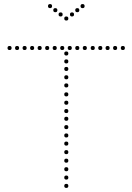

<svg xmlns="http://www.w3.org/2000/svg" viewBox="-20 -929 651 944"><path d="M306 -848Q316 -848 316 -838Q316 -828 306 -828Q296 -828 296 -838Q296 -848 306 -848ZM334 -868Q344 -868 344 -858Q344 -848 334 -848Q324 -848 324 -858Q324 -868 334 -868ZM360 -889Q370 -889 370 -879Q370 -869 360 -869Q350 -869 350 -879Q350 -889 360 -889ZM386 -909Q396 -909 396 -899Q396 -889 386 -889Q376 -889 376 -899Q376 -909 386 -909ZM278 -868Q288 -868 288 -858Q288 -848 278 -848Q268 -848 268 -858Q268 -868 278 -868ZM252 -889Q262 -889 262 -879Q262 -869 252 -869Q242 -869 242 -879Q242 -889 252 -889ZM226 -909Q236 -909 236 -899Q236 -889 226 -889Q216 -889 216 -899Q216 -909 226 -909ZM306 -213Q296 -213 296 -223Q296 -233 306 -233Q316 -233 316 -223Q316 -213 306 -213ZM306 -171Q296 -171 296 -181Q296 -191 306 -191Q316 -191 316 -181Q316 -171 306 -171ZM306 -129Q296 -129 296 -139Q296 -149 306 -149Q316 -149 316 -139Q316 -129 306 -129ZM306 -87Q296 -87 296 -97Q296 -107 306 -107Q316 -107 316 -97Q316 -87 306 -87ZM306 -539Q296 -539 296 -549Q296 -559 306 -559Q316 -559 316 -549Q316 -539 306 -539ZM306 -499Q296 -499 296 -509Q296 -519 306 -519Q316 -519 316 -509Q316 -499 306 -499ZM306 -455Q296 -455 296 -465Q296 -475 306 -475Q316 -475 316 -465Q316 -455 306 -455ZM306 -373Q296 -373 296 -383Q296 -393 306 -393Q316 -393 316 -383Q316 -373 306 -373ZM306 -335Q296 -335 296 -345Q296 -355 306 -355Q316 -355 316 -345Q316 -335 306 -335ZM306 -294Q296 -294 296 -304Q296 -314 306 -314Q316 -314 316 -304Q316 -294 306 -294ZM306 -253Q296 -253 296 -263Q296 -273 306 -273Q316 -273 316 -263Q316 -253 306 -253ZM306 -656Q296 -656 296 -666Q296 -676 306 -676Q316 -676 316 -666Q316 -656 306 -656ZM306 -617Q296 -617 296 -627Q296 -637 306 -637Q316 -637 316 -627Q316 -617 306 -617ZM306 -580Q296 -580 296 -590Q296 -600 306 -600Q316 -600 316 -590Q316 -580 306 -580ZM306 -414Q296 -414 296 -424Q296 -434 306 -434Q316 -434 316 -424Q316 -414 306 -414ZM306 -46Q296 -46 296 -56Q296 -66 306 -66Q316 -66 316 -56Q316 -46 306 -46ZM306 -5Q296 -5 296 -15Q296 -25 306 -25Q316 -25 316 -15Q316 -5 306 -5ZM27 -683Q17 -683 17 -693Q17 -703 27 -703Q37 -703 37 -693Q37 -683 27 -683ZM64 -683Q54 -683 54 -693Q54 -703 64 -703Q74 -703 74 -693Q74 -683 64 -683ZM101 -683Q91 -683 91 -693Q91 -703 101 -703Q111 -703 111 -693Q111 -683 101 -683ZM138 -683Q128 -683 128 -693Q128 -703 138 -703Q148 -703 148 -693Q148 -683 138 -683ZM175 -683Q165 -683 165 -693Q165 -703 175 -703Q185 -703 185 -693Q185 -683 175 -683ZM212 -683Q202 -683 202 -693Q202 -703 212 -703Q222 -703 222 -693Q222 -683 212 -683ZM249 -683Q239 -683 239 -693Q239 -703 249 -703Q259 -703 259 -693Q259 -683 249 -683ZM286 -683Q276 -683 276 -693Q276 -703 286 -703Q296 -703 296 -693Q296 -683 286 -683ZM323 -683Q313 -683 313 -693Q313 -703 323 -703Q333 -703 333 -693Q333 -683 323 -683ZM360 -683Q350 -683 350 -693Q350 -703 360 -703Q370 -703 370 -693Q370 -683 360 -683ZM397 -683Q387 -683 387 -693Q387 -703 397 -703Q407 -703 407 -693Q407 -683 397 -683ZM436 -683Q426 -683 426 -693Q426 -703 436 -703Q446 -703 446 -693Q446 -683 436 -683ZM473 -683Q463 -683 463 -693Q463 -703 473 -703Q483 -703 483 -693Q483 -683 473 -683ZM509 -683Q499 -683 499 -693Q499 -703 509 -703Q519 -703 519 -693Q519 -683 509 -683ZM546 -683Q536 -683 536 -693Q536 -703 546 -703Q556 -703 556 -693Q556 -683 546 -683ZM584 -683Q574 -683 574 -693Q574 -703 584 -703Q594 -703 594 -693Q594 -683 584 -683Z"/></svg>

Font: Raleway Dots
Style: Regular
Weight: 400
Designer: Matt McInerney, Pablo Impallari, Rodrigo Fuenzalida, Brenda Gallo
Foundry: Matt McInerney, Pablo Impallari, Rodrigo Fuenzalida, Brenda Gallo
Version: Version 1.000